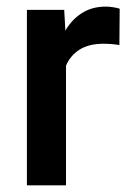

<svg xmlns="http://www.w3.org/2000/svg" viewBox="-20 -558 394 578"><path d="M340.3 -531.7 339.4 -422.4Q315.9 -426.3 291.5 -426.3Q247.6 -426.3 219.7 -408.7Q191.9 -391.1 178.7 -360.4V0H61V-528.3H173.3L176.8 -465.8Q196.3 -499.5 226.8 -518.8Q257.3 -538.1 298.3 -538.1Q309.1 -538.1 321.5 -536.1Q334 -534.2 340.3 -531.7Z"/></svg>

Font: Vazirmatn RD FD Medium
Style: Regular
Weight: 500
Designer: Saber Rastikerdar
Foundry: Saber Rastikerdar
Version: Version 33.003